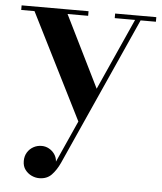

<svg xmlns="http://www.w3.org/2000/svg" viewBox="-52 -506 684 813"><g transform="rotate(5 290.0 -99.0)"><path d="M204 -440.5 363 -118.5 295.5 21.5 63.5 -440.5H7V-460H291.5V-440.5ZM579.5 -460V-440.5H514.5L231.5 189.5Q216.5 222 196.8 242.2Q177 262.5 144.5 262.5Q128 262.5 112 255Q96 247.5 84.8 232.8Q73.5 218 73.5 195.5Q73.5 175 83 159.2Q92.5 143.5 108.5 134.5Q124.5 125.5 144 125.5Q160.5 125.5 175 133.5Q189.5 141.5 199 155.2Q208.5 169 209.5 186.5L491 -440.5H404.5V-460Z"/></g></svg>

Font: Bodoni Moda 11pt SemiBold
Style: Regular
Weight: 600
Designer: Owen Earl
Foundry: indestructible type
Version: Version 2.004